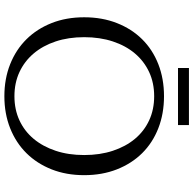

<svg xmlns="http://www.w3.org/2000/svg" viewBox="-23 -847 884 878"><g transform="rotate(90 419.0 -408.0)"><path d="M291 -830H552V-780H291ZM420 -716Q500 -716 566.5 -690Q633 -664 680.5 -616Q728 -568 754.5 -500.5Q781 -433 781 -351Q781 -269 754.5 -202Q728 -135 680.5 -87Q633 -39 566.5 -12.5Q500 14 420 14Q340 14 273.5 -12.5Q207 -39 159.5 -87Q112 -135 85.5 -202Q59 -269 59 -351Q59 -433 85.5 -500.5Q112 -568 159.5 -616Q207 -664 273.5 -690Q340 -716 420 -716ZM420 -32Q481 -32 530.5 -55Q580 -78 615 -120Q650 -162 669.5 -220.5Q689 -279 689 -351Q689 -423 669.5 -482Q650 -541 615 -583Q580 -625 530.5 -648Q481 -671 420 -671Q359 -671 309.5 -648Q260 -625 224.5 -583Q189 -541 169.5 -482Q150 -423 150 -351Q150 -279 169.5 -220.5Q189 -162 224.5 -120Q260 -78 309.5 -55Q359 -32 420 -32Z"/></g></svg>

Font: Constantine
Style: Regular
Weight: 400
Designer: Dukom Design
Version: Version 1.001;PS 001.001;hotconv 1.0.56;makeotf.lib2.0.21325